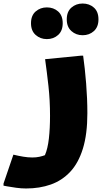

<svg xmlns="http://www.w3.org/2000/svg" viewBox="-60 -810 580 1090"><path d="M16 68Q45 75 72 79.5Q99 84 124 84Q146 84 164 80Q182 76 195 71Q211 34 217.5 -23.5Q224 -81 224 -152Q224 -241 215 -322Q206 -403 196 -474L400 -494H412Q422 -424 429 -336.5Q436 -249 436 -168Q436 -48 410.5 34Q385 116 338.5 165.5Q292 215 228.5 237.5Q165 260 88 260Q62 260 32 256Q2 252 -19 248Q-40 244 -40 244V232ZM409 -610Q372 -610 345.5 -633.5Q319 -657 319 -700Q319 -744 345.5 -767Q372 -790 409 -790Q447 -790 473 -767Q499 -744 499 -700Q499 -657 473 -633.5Q447 -610 409 -610ZM206 -588Q169 -588 142.5 -611.5Q116 -635 116 -678Q116 -722 142.5 -745Q169 -768 206 -768Q244 -768 270 -745Q296 -722 296 -678Q296 -635 270 -611.5Q244 -588 206 -588Z"/></svg>

Font: Kufam Black
Style: Italic
Weight: 900
Italic angle: -11°
Designer: Artur Schmal
Foundry: Original Type
Version: Version 1.301; ttfautohint (v1.8.3)